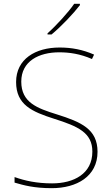

<svg xmlns="http://www.w3.org/2000/svg" viewBox="-20 -972 583 1002"><path d="M397 -945V-952H367C338 -909 273 -838 228 -798V-792H249C302 -836 362 -900 397 -945ZM489 -180C489 -298 404 -335 277 -375C174 -407 91 -437 91 -546C91 -653 183 -699 289 -699C342 -699 398 -691 460 -664L471 -687C412 -713 354 -724 291 -724C165 -724 64 -664 64 -544C64 -425 147 -389 263 -352C386 -313 462 -280 462 -181C462 -65 365 -15 252 -15C171 -15 109 -29 56 -48V-19C104 -5 158 10 250 10C380 10 489 -51 489 -180Z"/></svg>

Font: Noto Sans Gujarati UI Thin
Style: Regular
Weight: 100
Designer: Jelle Bosma - Monotype Design Team, Universal Thirst
Foundry: Monotype Imaging Inc.
Version: Version 2.106